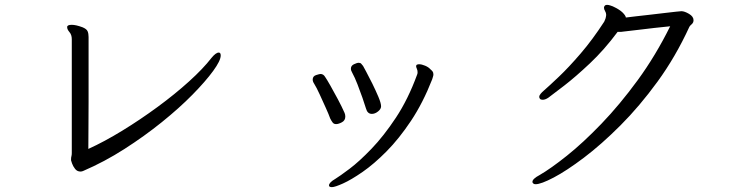

<svg xmlns="http://www.w3.org/2000/svg" viewBox="-20 -727 3040 789"><path d="M272 -73Q272 -80 273.5 -85Q275 -90 275 -98V-566Q275 -584 265.5 -595Q256 -606 256 -615V-616Q256 -625 275 -625Q292 -625 319 -615Q336 -608 340 -598.5Q344 -589 344 -575V-553Q344 -546 344 -510.5Q344 -475 344 -422Q344 -369 344 -311Q344 -253 343.5 -201Q343 -149 343 -115Q409 -145 482.5 -190Q556 -235 627.5 -287.5Q699 -340 757 -392.5Q815 -445 849 -489Q867 -511 879 -511Q887 -511 887 -499Q887 -478 856 -435.5Q825 -393 771 -338Q717 -283 645 -225Q573 -167 491 -114.5Q409 -62 323 -25Q317 -22 311 -22Q297 -22 288.5 -33Q280 -44 276 -55.5Q272 -67 272 -68Z M1546 -290Q1546 -279 1533.5 -269Q1521 -259 1508 -259Q1490 -259 1484 -281Q1479 -298 1469.5 -325Q1460 -352 1449 -380.5Q1438 -409 1427 -429Q1422 -437 1422 -445Q1422 -457 1434.5 -463Q1447 -469 1454 -469Q1461 -469 1464.5 -465Q1468 -461 1472 -456Q1473 -454 1484.5 -433Q1496 -412 1510 -383.5Q1524 -355 1535 -329Q1546 -303 1546 -290ZM1748 -443Q1754 -438 1757.5 -433.5Q1761 -429 1761 -421Q1761 -417 1759.5 -412.5Q1758 -408 1756 -401Q1718 -304 1669 -230.5Q1620 -157 1568.5 -105Q1517 -53 1470 -20.5Q1423 12 1389.5 27Q1356 42 1344 42Q1332 42 1332 35Q1332 23 1358 8Q1376 -3 1416 -33Q1456 -63 1506.5 -115.5Q1557 -168 1607 -243.5Q1657 -319 1694 -420Q1696 -424 1696 -430Q1696 -438 1693 -444.5Q1690 -451 1690 -455Q1690 -460 1694 -461.5Q1698 -463 1702 -463Q1713 -463 1727 -457Q1741 -451 1748 -443ZM1337 -240Q1331 -257 1318.5 -284.5Q1306 -312 1293.5 -339.5Q1281 -367 1271 -383Q1265 -392 1265 -400Q1265 -414 1279 -418.5Q1293 -423 1297 -423Q1309 -423 1316 -411Q1323 -401 1337.5 -375.5Q1352 -350 1368.5 -319Q1385 -288 1396 -263Q1399 -256 1399 -248Q1399 -232 1385 -224.5Q1371 -217 1361 -217Q1352 -217 1347 -223.5Q1342 -230 1337 -240Z M2518 -596Q2463 -522 2404 -466.5Q2345 -411 2299 -375.5Q2253 -340 2234 -326Q2221 -317 2210 -317Q2202 -317 2199 -321Q2196 -324 2196 -329Q2196 -335 2202 -342Q2208 -349 2214 -354Q2237 -374 2277 -412Q2317 -450 2366 -507Q2415 -564 2463 -638Q2466 -644 2468 -650Q2470 -656 2471 -665V-666Q2471 -674 2466.5 -681.5Q2462 -689 2462 -695Q2462 -701 2467 -705Q2469 -707 2475 -707Q2481 -707 2488 -704.5Q2495 -702 2498 -701Q2526 -688 2538.5 -675.5Q2551 -663 2552 -655Q2567 -657 2593.5 -660Q2620 -663 2651 -666.5Q2682 -670 2710.5 -673.5Q2739 -677 2758.5 -679Q2778 -681 2780 -681Q2793 -681 2811.5 -670Q2830 -659 2830 -644Q2830 -634 2822.5 -627.5Q2815 -621 2813 -617Q2756 -493 2682 -391.5Q2608 -290 2529.5 -211.5Q2451 -133 2379.5 -79Q2308 -25 2255.5 2.5Q2203 30 2181 30Q2174 30 2171.5 27Q2169 24 2169 24Q2168 23 2168 20Q2168 8 2198 -8Q2243 -34 2309.5 -87Q2376 -140 2451.5 -218.5Q2527 -297 2600.5 -397.5Q2674 -498 2734 -619Q2664 -612 2617 -606Q2570 -600 2540 -597Q2536 -596 2532 -596Q2528 -596 2524 -596Z"/></svg>

Font: QiushuiShotai Bright
Style: Regular
Weight: 400
Designer: Christian Thalmann (Catharsis Fonts)
Version: Version 1.250;